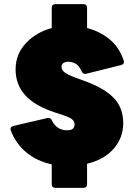

<svg xmlns="http://www.w3.org/2000/svg" viewBox="-20 -829 669 924"><path d="M247 75Q229 75 229 57V-38Q159 -53 108 -94.5Q57 -136 32 -201Q26 -218 45 -223L208 -261Q224 -264 230 -249Q253 -202 303 -202Q339 -202 339 -230Q339 -244 328.5 -253.5Q318 -263 292 -272L247 -287Q148 -319 101.5 -370.5Q55 -422 55 -495Q55 -568 104.5 -621Q154 -674 229 -694V-791Q229 -809 247 -809H381Q399 -809 399 -791V-694Q459 -679 506 -641Q553 -603 575 -539Q581 -521 563 -516L395 -474Q380 -470 372 -487Q359 -516 341.5 -524Q324 -532 308 -532Q295 -532 285.5 -526Q276 -520 276 -508Q276 -495 287.5 -483.5Q299 -472 344 -455L388 -439Q484 -404 528.5 -356.5Q573 -309 573 -237Q573 -165 526.5 -112.5Q480 -60 399 -41V57Q399 75 381 75Z"/></svg>

Font: LINE Seed Sans Heavy
Style: Regular
Weight: 900
Designer: LINE VX Design & Dalton Maag Ltd & Sandoll Inc
Foundry: Dalton Maag Ltd
Version: Version 1.003